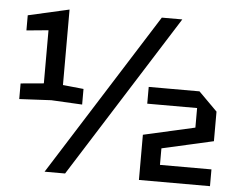

<svg xmlns="http://www.w3.org/2000/svg" viewBox="-50 -761 1026 821"><g transform="rotate(5 462.5 -350.0)"><path d="M35 -300V-367L134 -376V-604L40 -595V-660L216 -700V-376L305 -367V-300L172 -307ZM170 0 612 -700H700L258 0ZM880 -72V0H575V-194L796 -244V-328H582V-400H800L880 -320V-193L659 -143V-72Z"/></g></svg>

Font: Tektur SemiCondensed
Style: Regular
Weight: 400
Width: 4
Designer: Adam Jagosz
Foundry: Adam Jagosz
Version: Version 1.005;gftools[0.9.30]